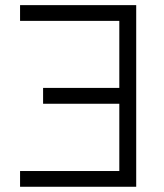

<svg xmlns="http://www.w3.org/2000/svg" viewBox="-20 -713 626 733"><path d="M500 0H56.6V-60.1H435.5V-316.9H144.5V-377.4H435.5V-633.3H56.6V-693.4H500Z"/></svg>

Font: CaskaydiaMono NF Light
Style: Regular
Weight: 300
Designer: Aaron Bell
Foundry: Saja Typeworks
Version: Version 2111.001; ttfautohint (v1.8.4);Nerd Fonts 3.1.1